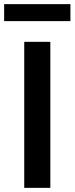

<svg xmlns="http://www.w3.org/2000/svg" viewBox="-38 -907 360 927"><path d="M79 0V-705H205V0ZM-18 -805V-887H302V-805Z"/></svg>

Font: Nunito Sans 10pt SemiCondensed
Style: Bold
Weight: 700
Width: 4
Designer: Vernon Adams
Foundry: Vernon Adams
Version: Version 3.101;gftools[0.9.27]